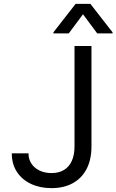

<svg xmlns="http://www.w3.org/2000/svg" viewBox="-20 -966 604 996"><path d="M366.5 -727.3H454.5V-207.4Q454.5 -137.8 429 -89.1Q403.4 -40.5 356.9 -15.3Q310.4 9.9 247.2 9.9Q187.5 9.9 141 -11.9Q94.5 -33.7 67.8 -74.2Q41.2 -114.7 41.2 -170.5H127.8Q127.8 -139.6 143.3 -116.7Q158.7 -93.8 185.7 -81Q212.7 -68.2 247.2 -68.2Q285.2 -68.2 311.8 -84.2Q338.4 -100.1 352.5 -131.2Q366.5 -162.3 366.5 -207.4ZM484.4 -792.6 410.5 -892 336.6 -792.6H257.1V-798.3L372.2 -946H448.9L563.9 -798.3V-792.6Z"/></svg>

Font: InterMG
Style: Regular
Weight: 400
Designer: Rasmus Andersson
Foundry: rsms
Version: Version 3.019;December 26, 2023;FontCreator 15.0.0.2955 64-b